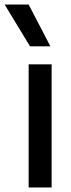

<svg xmlns="http://www.w3.org/2000/svg" viewBox="-62 -828 312 848"><path d="M64.5 0V-544H166V0ZM70.5 -623.5 -41.5 -808H64.5L160.5 -623.5Z"/></svg>

Font: Encode Sans Semi Condensed Medium
Style: Regular
Weight: 500
Width: 4
Designer: Multiple Designers
Foundry: Impallari Type
Version: Version 2.000